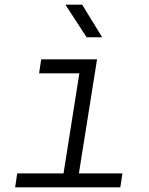

<svg xmlns="http://www.w3.org/2000/svg" viewBox="-20 -805 640 825"><path d="M45 0 54 -60H253L321 -490H148L157 -550H397L319 -60H506L497 0ZM352 -645 261 -785H333L419 -645Z"/></svg>

Font: JetBrains Mono NL ExtraLight
Style: Italic
Weight: 200
Italic angle: -9°
Monospace: yes
Designer: Philipp Nurullin, Konstantin Bulenkov
Foundry: JetBrains
Version: Version 2.305; ttfautohint (v1.8.4.7-5d5b)